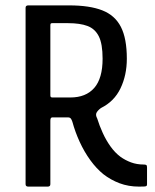

<svg xmlns="http://www.w3.org/2000/svg" viewBox="-20 -693 577 713"><path d="M85 0Q75 0 75 -9V-664Q75 -673 85 -673H237Q313 -673 360 -654.5Q407 -636 429 -593Q451 -550 451 -475Q451 -414 427.5 -365Q404 -316 355 -292Q343 -283 338.5 -274.5Q334 -266 341 -253Q349 -227 361.5 -199.5Q374 -172 390.5 -149Q407 -126 427 -111Q445 -98 466.5 -90Q488 -82 514 -82Q521 -82 523.5 -80Q526 -78 526 -71V-9Q526 -5 524.5 -3Q523 -1 517 -0.5Q511 0 497 0Q457 0 424 -12.5Q391 -25 364 -46Q338 -67 315.5 -98Q293 -129 276 -166Q259 -203 249 -240Q248 -244 244.5 -250.5Q241 -257 233 -257H174Q167 -257 167 -245V-9Q167 0 157 0ZM167 -339Q167 -334 169 -332.5Q171 -331 175 -331H241Q299 -331 330 -366.5Q361 -402 361 -475Q361 -530 347 -558Q333 -586 305 -596.5Q277 -607 233 -607H174Q170 -607 168.5 -605.5Q167 -604 167 -598Z"/></svg>

Font: Glory Medium
Style: Regular
Weight: 500
Designer: Robert Leuschke
Foundry: Robert Leuschke
Version: Version 1.011